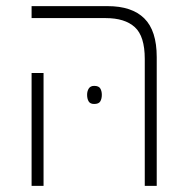

<svg xmlns="http://www.w3.org/2000/svg" viewBox="-20 -606 609 626"><path d="M452 0V-414Q452 -488 419.5 -517.5Q387 -547 325 -547H83V-586H331Q410 -586 450.5 -546Q491 -506 491 -420V0ZM83 0V-368H122V0ZM264 -297Q264 -309 269.5 -317.5Q275 -326 287 -326Q302 -326 307 -317.5Q312 -309 312 -297Q312 -284 307 -275.5Q302 -267 287 -267Q274 -267 269 -275.5Q264 -284 264 -297Z"/></svg>

Font: Noto Sans Hebrew SemiCondensed ExtraLight
Style: Regular
Weight: 200
Width: 4
Designer: Monotype Design Team
Foundry: Monotype Imaging Inc.
Version: Version 2.004; ttfautohint (v1.8.4.7-5d5b)